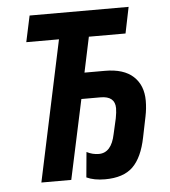

<svg xmlns="http://www.w3.org/2000/svg" viewBox="-52 -761 724 819"><g transform="rotate(-5 310.0 -352.0)"><path d="M542 -154 560 -242Q567 -276 567 -309Q567 -375 526 -413Q485 -451 405 -451H317L349 -602H506L529 -714H105L81 -602H221L93 0H221L294 -340H376Q438 -340 438 -288Q438 -271 433 -245L418 -179Q402 -100 348 -100Q321 -100 296 -113L286 -5Q318 10 365 10Q444 10 484.5 -29.5Q525 -69 542 -154Z"/></g></svg>

Font: Noto Sans UI SemiCondensed
Style: Bold Italic
Weight: 700
Width: 4
Designer: Monotype Design Team
Foundry: Monotype Imaging Inc.
Version: 1.001